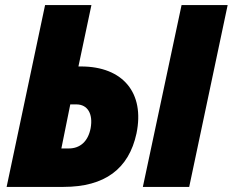

<svg xmlns="http://www.w3.org/2000/svg" viewBox="-20 -734 914 754"><path d="M6 0H229C392 0 486 -71 516 -210C549 -369 463 -473 298 -473H288L339 -714H157ZM541 0H723L874 -714H693ZM221 -151 256 -324H280C324 -324 346 -287 336 -231C326 -178 294 -151 250 -151Z"/></svg>

Font: Noto Sans SemiCondensed Black
Style: Italic
Weight: 900
Width: 4
Italic angle: -12°
Designer: Monotype Design Team
Foundry: Monotype Imaging Inc.
Version: Version 2.013